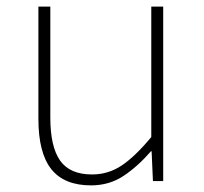

<svg xmlns="http://www.w3.org/2000/svg" viewBox="-20 -547 617 580"><path d="M255 13Q174 13 135 -36Q96 -85 96 -188V-527H132V-192Q132 -104 161.5 -62Q191 -20 258 -20Q307 -20 347.5 -47Q388 -74 437 -133V-527H473V0H442L438 -90H436Q396 -44 353 -15.5Q310 13 255 13Z"/></svg>

Font: SpoqaHanSans
Style: Thin
Weight: 250
Designer: [Spoqa Han Sans] Dong-huui Kim \uAE40 \uB3D9 \uD718   [Noto Sans] Ryoko NISHIZUKA \u897F \u585A \u6DBC \u5B50  (kana & i
Foundry: Spoqa (http://bi.spoqa.com)
Version: Version 1.004;PS 1.004;hotconv 1.0.82;makeotf.lib2.5.63406